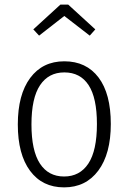

<svg xmlns="http://www.w3.org/2000/svg" viewBox="-20 -799 556 830"><path d="M459 -263Q459 -134 405 -61.5Q351 11 257 11Q163 11 110 -60.5Q57 -132 57 -261Q57 -390 110.5 -462Q164 -534 258 -534Q353 -534 406 -464Q459 -394 459 -263ZM116 -261Q116 -148 152.5 -92Q189 -36 257 -36Q325 -36 362 -92Q399 -148 399 -263Q399 -376 363 -431Q327 -486 258 -486Q190 -486 153 -430.5Q116 -375 116 -261ZM124 -672 241 -779H275L392 -672L368 -645L258 -730L149 -645Z"/></svg>

Font: Fira Sans Condensed Light
Style: Regular
Weight: 300
Width: 3
Designer: bBox Type GmbH & Carrois Corporate GbR & Edenspiekermann AG
Foundry: bBox Type GmbH & Carrois Corporate GbR & Edenspiekermann AG
Version: Version 4.301